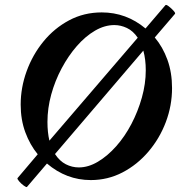

<svg xmlns="http://www.w3.org/2000/svg" viewBox="-20 -727 740 789"><path d="M91 41Q89 44 78 36Q67 28 58.5 18Q50 8 52 5L135 -93Q103 -132 84 -183.5Q65 -235 65 -297Q65 -367 89.5 -434.5Q114 -502 158.5 -556.5Q203 -611 264 -643.5Q325 -676 398 -676Q499 -676 578 -610L660 -706Q663 -709 673.5 -701Q684 -693 693 -683Q702 -673 699 -670L616 -573Q649 -534 668 -481.5Q687 -429 687 -365Q687 -293 661.5 -225.5Q636 -158 590 -104Q544 -50 483.5 -18.5Q423 13 353 13Q253 13 173 -55ZM175 -226Q175 -183 183 -149L546 -572Q527 -600 501.5 -612Q476 -624 450 -624Q410 -624 370.5 -601Q331 -578 296 -538Q261 -498 233.5 -446.5Q206 -395 190.5 -338.5Q175 -282 175 -226ZM304 -39Q343 -39 382.5 -62.5Q422 -86 457.5 -126Q493 -166 520 -217.5Q547 -269 563 -326Q579 -383 579 -438Q579 -483 569 -519L206 -94Q225 -65 250.5 -52Q276 -39 304 -39Z"/></svg>

Font: Junicode
Style: Bold Italic
Weight: 700
Italic angle: -11°
Designer: Peter S. Baker
Version: Version 2.100; ttfautohint (v1.8.4)